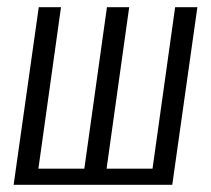

<svg xmlns="http://www.w3.org/2000/svg" viewBox="-20 -515 588 535"><path d="M18 0 88 -495H150L87 -45H215L278 -495H340L277 -45H405L468 -495H530L460 0Z"/></svg>

Font: Alumni Sans
Style: Italic
Weight: 400
Italic angle: -8°
Version: Version 1.016